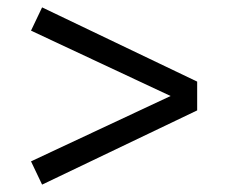

<svg xmlns="http://www.w3.org/2000/svg" viewBox="-20 -595 618 520"><path d="M64 -158 442 -335 64 -512 94 -575 514 -374V-296L94 -95Z"/></svg>

Font: Oxanium ExtraLight
Style: Regular
Weight: 400
Version: Version 2.000